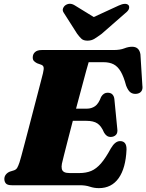

<svg xmlns="http://www.w3.org/2000/svg" viewBox="-20 -959 758 994"><path d="M275.5 -396.5H430.5Q453.5 -396.5 472 -409.2Q490.5 -422 503.5 -457.5Q510.5 -469 518.8 -474Q527 -479 537 -479Q553 -479 561.5 -470.5Q570 -462 572 -447L587 -294Q590.5 -271.5 580.5 -261Q570.5 -250.5 553.5 -250Q541 -250 532.5 -256.5Q524 -263 518.5 -273Q504.5 -306.5 484.2 -320Q464 -333.5 426.5 -333.5H257ZM393.5 0H42Q18.5 0 10.5 -9.2Q2.5 -18.5 2.5 -32.5Q2.5 -45.5 10.5 -55.5Q18.5 -65.5 31 -70.5L53.5 -77.5Q64 -81.5 69.2 -90.5Q74.5 -99.5 81 -118.5Q83.5 -126 90.5 -151.5Q97.5 -177 107.2 -214.2Q117 -251.5 128.5 -295.2Q140 -339 151.5 -383.5Q163 -428 173.5 -467.8Q184 -507.5 191.5 -537Q199 -566.5 202.5 -580Q208 -603 205.5 -611.8Q203 -620.5 193 -624L172 -631.5Q164 -635.5 156.8 -642Q149.5 -648.5 149.5 -661.5Q149.5 -678.5 161.2 -689.2Q173 -700 196 -700H567.5Q602 -700 623.2 -708.5Q644.5 -717 664 -717Q700.5 -717 707 -678L717 -517Q720 -498 712.2 -487Q704.5 -476 688.5 -473.5Q670 -471 656.8 -479.8Q643.5 -488.5 633 -515.5Q620.5 -562.5 605 -588.8Q589.5 -615 568.2 -626Q547 -637 516 -637H439Q435 -624 426.2 -592.2Q417.5 -560.5 405.8 -516.2Q394 -472 380.5 -422Q367 -372 354 -322Q341 -272 329.8 -228.5Q318.5 -185 310.8 -154Q303 -123 300.5 -111.5Q297.5 -95.5 300 -84.5Q302.5 -73.5 312.5 -68.2Q322.5 -63 341.5 -63H390Q426 -63 452.5 -74.2Q479 -85.5 503 -113.2Q527 -141 554 -191Q576 -228.5 601.5 -228.5Q636 -228.5 635 -184.5Q633 -137 622.8 -99.8Q612.5 -62.5 594.5 -37Q576.5 -11.5 550.8 1.8Q525 15 492 15Q467.5 15 445.2 7.5Q423 0 393.5 0ZM506.5 -845.5 369 -930Q342.5 -947.5 319.5 -932.5Q310.5 -926.5 306.2 -915.2Q302 -904 311 -891.5L379.5 -784Q391 -768.5 401.5 -758.5Q412 -748.5 433 -748.5Q453.5 -748.5 469.5 -758.5Q485.5 -768.5 506.5 -784L629.5 -891.5Q645.5 -904 648 -915.2Q650.5 -926.5 645 -932.5Q638.5 -939.5 625.2 -939Q612 -938.5 594 -930L410.5 -845.5Z"/></svg>

Font: Fraunces
Style: Italic
Weight: 900
Italic angle: -16°
Version: Version 1.000;[0bf87f6ff]